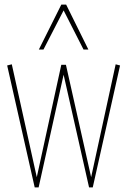

<svg xmlns="http://www.w3.org/2000/svg" viewBox="-20 -810 550 830"><path d="M130 0 11 -527 31 -532 139 -44 245 -530H265L374 -44L480 -532L499 -527L381 0H365L255 -487L147 0ZM148 -596 245 -790H266L362 -596H341L255 -765L168 -596Z"/></svg>

Font: Georama SemiCondensed Thin
Style: Regular
Weight: 100
Width: 4
Designer: Jean-Baptiste Levee
Foundry: Production Type
Version: Version 1.000